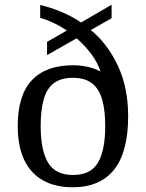

<svg xmlns="http://www.w3.org/2000/svg" viewBox="-20 -782 617 812"><path d="M287 10Q215 10 163 -18.5Q111 -47 83 -104.5Q55 -162 55 -249Q55 -379 114.5 -442.5Q174 -506 290 -506Q312 -506 332 -503Q352 -500 370.5 -494Q389 -488 405 -480Q395 -513 368.5 -550Q342 -587 304 -620L179 -549V-605L263 -653Q238 -670 210 -683.5Q182 -697 150 -707V-761Q196 -750 240 -731.5Q284 -713 323 -687L452 -762V-705L364 -655Q435 -597 478.5 -504Q522 -411 522 -291Q522 -139 462.5 -64.5Q403 10 287 10ZM289 -42Q364 -42 394.5 -94.5Q425 -147 425 -249Q425 -317 411.5 -362.5Q398 -408 368 -430.5Q338 -453 288 -453Q238 -453 208 -430.5Q178 -408 165 -362.5Q152 -317 152 -249Q152 -147 183 -94.5Q214 -42 289 -42Z"/></svg>

Font: Noto Serif Malayalam
Style: Regular
Weight: 400
Designer: Indian type Foundry, Jelle Bosma, Monotype Design Team
Foundry: Monotype Imaging Inc.
Version: Version 2.103